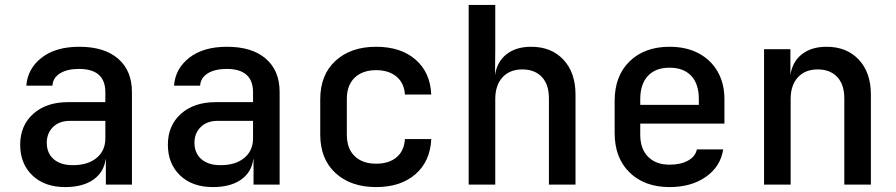

<svg xmlns="http://www.w3.org/2000/svg" viewBox="-20 -750 3640 780"><path d="M245 10Q161 10 111.5 -37.5Q62 -85 62 -162Q62 -240 115 -287.5Q168 -335 256 -335H408V-375Q408 -470 301 -470Q253 -470 224 -452Q195 -434 193 -402H87Q92 -471 149 -515.5Q206 -560 302 -560Q404 -560 460 -511.5Q516 -463 516 -376V0H410V-103H409Q402 -50 359 -20Q316 10 245 10ZM276 -79Q337 -79 372.5 -108.5Q408 -138 408 -188V-259H264Q221 -259 195.5 -234Q170 -209 170 -170Q170 -128 198 -103.5Q226 -79 276 -79Z M845 10Q761 10 711.5 -37.5Q662 -85 662 -162Q662 -240 715 -287.5Q768 -335 856 -335H1008V-375Q1008 -470 901 -470Q853 -470 824 -452Q795 -434 793 -402H687Q692 -471 749 -515.5Q806 -560 902 -560Q1004 -560 1060 -511.5Q1116 -463 1116 -376V0H1010V-103H1009Q1002 -50 959 -20Q916 10 845 10ZM876 -79Q937 -79 972.5 -108.5Q1008 -138 1008 -188V-259H864Q821 -259 795.5 -234Q770 -209 770 -170Q770 -128 798 -103.5Q826 -79 876 -79Z M1508 10Q1405 10 1343 -47Q1281 -104 1281 -203V-347Q1281 -446 1343 -503Q1405 -560 1508 -560Q1608 -560 1668 -508Q1728 -456 1732 -366H1625Q1622 -413 1590.5 -439Q1559 -465 1508 -465Q1453 -465 1421 -434.5Q1389 -404 1389 -348V-203Q1389 -146 1421 -115.5Q1453 -85 1508 -85Q1560 -85 1591 -111Q1622 -137 1625 -185H1732Q1728 -95 1668 -42.5Q1608 10 1508 10Z M1884 0V-730H1992V-550L1991 -445Q1999 -499 2037.5 -529.5Q2076 -560 2138 -560Q2220 -560 2269 -507.5Q2318 -455 2318 -366V0H2210V-351Q2210 -407 2181 -437.5Q2152 -468 2102 -468Q2051 -468 2021.5 -436Q1992 -404 1992 -347V0Z M2700 10Q2599 10 2538 -49Q2477 -108 2477 -210V-340Q2477 -442 2538 -501Q2599 -560 2700 -560Q2768 -560 2818 -533.5Q2868 -507 2895.5 -459Q2923 -411 2923 -347V-248H2581V-203Q2581 -145 2613 -113Q2645 -81 2700 -81Q2745 -81 2775 -97.5Q2805 -114 2811 -143H2918Q2907 -73 2847.5 -31.5Q2788 10 2700 10ZM2581 -347V-324H2819V-348Q2819 -409 2788 -442Q2757 -475 2700 -475Q2643 -475 2612 -441.5Q2581 -408 2581 -347Z M3084 0V-550H3191V-445Q3199 -499 3237.5 -529.5Q3276 -560 3338 -560Q3420 -560 3469 -507.5Q3518 -455 3518 -366V0H3410V-350Q3410 -407 3381 -437.5Q3352 -468 3302 -468Q3251 -468 3221.5 -436Q3192 -404 3192 -347V0Z"/></svg>

Font: JetBrains Mono SemiBold
Style: Regular
Weight: 472
Monospace: yes
Designer: Philipp Nurullin, Konstantin Bulenkov
Foundry: JetBrains
Version: Version 2.305; ttfautohint (v1.8.4.7-5d5b)